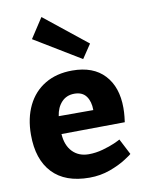

<svg xmlns="http://www.w3.org/2000/svg" viewBox="-93 -915 751 990"><g transform="rotate(-10 282.0 -419.5)"><path d="M312 -109.9Q349.1 -109.9 386.5 -120.4Q423.8 -130.9 448.5 -141.8Q473.1 -152.8 480 -157.2L522.9 -74.2Q522.9 -72.3 488 -49.6Q453.1 -26.9 402.6 -8.5Q352.1 9.8 294.9 9.8Q168 9.8 101.6 -60.5Q35.2 -130.9 35.2 -259.8Q35.2 -346.7 67.1 -412.4Q99.1 -478 159.2 -513.9Q219.2 -549.8 301.8 -549.8Q411.6 -549.8 470.2 -486.8Q528.8 -423.8 528.8 -314.9Q528.8 -291 526.4 -268.6Q523.9 -246.1 522.9 -240.2L190.9 -236.8Q194.8 -176.8 227.3 -143.3Q259.8 -109.9 312 -109.9ZM192.9 -330.1H374Q374 -375 354 -402.6Q334 -430.2 292 -430.2Q251 -430.2 225.1 -402.6Q199.2 -375 192.9 -330.1ZM417 -670.9 368.2 -598.1 126 -745.1 193.8 -849.1Z"/></g></svg>

Font: Kadwa
Style: Bold
Weight: 700
Designer: Sol Matas
Foundry: Sol Matas
Version: Version 1.001;PS 001.000;hotconv 1.0.70;makeotf.lib2.5.58329